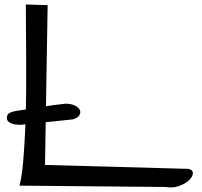

<svg xmlns="http://www.w3.org/2000/svg" viewBox="-20 -857 905 860"><path d="M67.4 -25.4Q78.1 -67.4 84 -135.7Q89.8 -204.1 93.3 -284.7Q96.7 -365.2 97.2 -450.7Q97.7 -536.1 97.2 -612.3Q96.7 -688.5 96.2 -748Q95.7 -807.6 95.7 -836.9L193.4 -834L181.6 -118.2L825.2 -100.6Q845.7 -94.7 843.8 -79.1Q841.8 -63.5 825.2 -48.3Q808.6 -33.2 780.8 -23.4Q752.9 -13.7 722.7 -19.5ZM10.7 -329.1Q10.7 -345.7 24.9 -352.1Q39.1 -358.4 53.7 -360.4Q109.4 -368.2 162.6 -377.4Q215.8 -386.7 273.4 -392.6Q297.9 -392.6 314.9 -384.3Q332 -376 337.4 -364.7Q342.8 -353.5 335.9 -341.3Q329.1 -329.1 306.6 -322.3L72.3 -297.9Q64.5 -297.9 53.7 -298.8Q43 -299.8 33.7 -303.2Q24.4 -306.6 17.6 -312.5Q10.7 -318.4 10.7 -329.1Z"/></svg>

Font: Architects Daughter-petzku
Style: Regular
Weight: 400
Designer: Kimberly Geswein
Foundry: Kimberly Geswein
Version: Version 1.000 2010 initial release